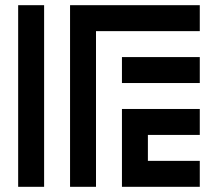

<svg xmlns="http://www.w3.org/2000/svg" viewBox="-20 -720 840 740"><path d="M150 0V-700H50V0ZM250 -700V0H350V-600H750V-700ZM750 -400V-500H450V-400ZM450 -300V0H750V-100H550V-200H750V-300Z"/></svg>

Font: Mourier
Style: Regular
Weight: 400
Designer: Eric Mourier
Foundry: Velvetyne Type Foundry
Version: Version 2.000;hotconv 1.0.109;makeotfexe 2.5.65596